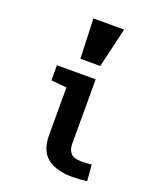

<svg xmlns="http://www.w3.org/2000/svg" viewBox="-131 -768 699 850"><g transform="rotate(20 219.0 -342.5)"><path d="M262.7 -437.5V-133.8Q262.7 -105.5 277.3 -89.8Q292 -74.2 324.2 -74.2Q345.7 -74.2 375 -77.1L381.8 -1Q347.7 3.9 311.5 3.9Q238.3 3.9 195.8 -28.3Q153.3 -60.5 153.3 -135.7V-359.4L80.1 -366.2V-437.5ZM305.7 -687.5 261.7 -500H168L161.1 -687.5Z"/></g></svg>

Font: Sudo Var
Style: Regular
Weight: 400
Monospace: yes
Designer: Jens Kutilek
Foundry: Jens Kutilek
Version: Version 0.065;FEAKit 1.0